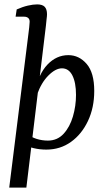

<svg xmlns="http://www.w3.org/2000/svg" viewBox="-20 -674 482 874"><path d="M191 7Q161 7 133.5 0.5Q106 -6 83 -16L103 -65Q123 -49 147.5 -41.5Q172 -34 198 -34Q241 -34 269.5 -65Q298 -96 312 -144Q326 -192 326 -242Q326 -298 309.5 -330.5Q293 -363 262 -363Q233 -363 200.5 -330.5Q168 -298 149 -244L137 -251Q155 -337 196 -380Q237 -423 291 -423Q340 -423 374.5 -383Q409 -343 409 -260Q409 -184 380.5 -123.5Q352 -63 303 -28Q254 7 191 7ZM22 180 109 -517Q111 -533 113 -550Q115 -567 115 -575Q115 -587 108 -592.5Q101 -598 90 -598H51L56 -631Q83 -643 107 -648.5Q131 -654 149 -654Q173 -654 183.5 -643Q194 -632 194 -609Q194 -601 192 -586.5Q190 -572 189 -557L100 180Z"/></svg>

Font: Rasa
Style: Italic
Weight: 400
Italic angle: -7.10001°
Designer: Anna Giedrys (Yrsa+Rasa design), David Brezina (Yrsa art-direction, Rasa art-direction, design)
Foundry: Rosetta Type Foundry
Version: Version 2.004